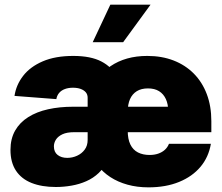

<svg xmlns="http://www.w3.org/2000/svg" viewBox="-20 -784 942 814"><path d="M216.8 8.8Q157.2 8.8 114 -8.3Q70.8 -25.4 47.6 -60.5Q24.4 -95.7 24.4 -148.4Q24.4 -195.8 44.2 -230.5Q64 -265.1 99.9 -287.6Q135.7 -310.1 184.1 -320.8Q232.4 -331.5 289.6 -331.5H736.8L693.4 -310.1Q693.4 -341.8 683.3 -363.8Q673.3 -385.7 654.3 -397.5Q635.3 -409.2 607.4 -409.2Q579.1 -409.2 560.1 -397.5Q541 -385.7 531.2 -363.8Q521.5 -341.8 521.5 -310.1V-230Q521.5 -194.3 532.7 -171.4Q543.9 -148.4 564.9 -137.7Q585.9 -127 614.3 -127Q634.3 -127 650.6 -132.6Q667 -138.2 678.7 -148.7Q690.4 -159.2 696.3 -174.3H874Q864.7 -118.2 830.1 -76.9Q795.4 -35.6 739.3 -12.7Q683.1 10.3 609.4 10.3Q561.5 10.3 520.8 -1Q480 -12.2 447.8 -33.2Q415.5 -54.2 393.1 -84V-452.1Q417 -481.9 448.5 -503.4Q480 -524.9 519 -535.9Q558.1 -546.9 604.5 -546.9Q666 -546.9 715.8 -527.6Q765.6 -508.3 801.5 -472.2Q837.4 -436 856.7 -385Q876 -334 876 -270.5V-223.6H294.9Q263.2 -223.6 244.4 -214.6Q225.6 -205.6 217 -191.9Q208.5 -178.2 208.5 -163.6Q208.5 -139.2 224.4 -127Q240.2 -114.7 265.1 -114.7Q287.1 -114.7 306.9 -123.8Q326.7 -132.8 339.1 -149.7Q351.6 -166.5 351.6 -190.9V-369.6Q351.6 -383.3 343.8 -392.6Q335.9 -401.9 322 -407Q308.1 -412.1 289.1 -412.1Q270.5 -412.1 255.6 -406.7Q240.7 -401.4 231.2 -390.6Q221.7 -379.9 218.8 -363.8L41.5 -377.4Q48.3 -423.8 78.1 -462.4Q107.9 -501 161.1 -523.9Q214.4 -546.9 290.5 -546.9Q364.7 -546.9 409.7 -523.4Q454.6 -500 474.6 -459.5Q494.6 -418.9 494.6 -367.7V-104.5H435.1Q421.9 -72.8 398.7 -50.8Q375.5 -28.8 346.2 -15.9Q316.9 -2.9 283.7 2.9Q250.5 8.8 216.8 8.8ZM373 -605 447.8 -764.2H618.2L502 -605Z"/></svg>

Font: Inter 18pt Black
Style: Regular
Weight: 900
Designer: Rasmus Andersson
Foundry: rsms
Version: Version 4.001;git-66647c0bb